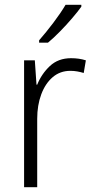

<svg xmlns="http://www.w3.org/2000/svg" viewBox="-20 -785 393 805"><path d="M278 -541Q312 -541 340 -532L331 -479Q318 -483 304 -485.5Q290 -488 275 -488Q232 -488 201 -461.5Q170 -435 153 -389.5Q136 -344 136 -287V0H81V-532H126L133 -430H136Q154 -475 189 -508Q224 -541 278 -541ZM321 -757Q306 -736 282 -708Q258 -680 231 -652.5Q204 -625 181 -606H144V-616Q173 -649 204 -690Q235 -731 255 -765H321Z"/></svg>

Font: Noto Sans Tamil SemiCondensed Light
Style: Regular
Weight: 300
Width: 4
Designer: Jelle Bosma - Monotype Design Team
Foundry: Monotype Imaging Inc.
Version: Version 2.004; ttfautohint (v1.8.4.7-5d5b)